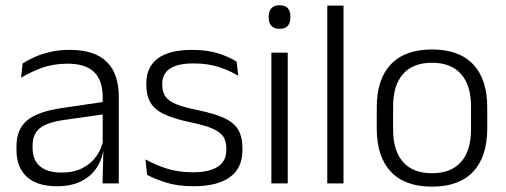

<svg xmlns="http://www.w3.org/2000/svg" viewBox="-20 -684 1888 716"><path d="M423 0H362.5L365.5 -121.5L363 -131V-288.5V-321Q363 -384 331.2 -415.2Q299.5 -446.5 231.5 -446.5Q178.5 -446.5 135 -430.5Q91.5 -414.5 58.5 -394L64.5 -447.5Q82.5 -459 108 -470.8Q133.5 -482.5 166.8 -490.2Q200 -498 240 -498Q289 -498 323.8 -486Q358.5 -474 380.5 -451Q402.5 -428 412.8 -395.5Q423 -363 423 -322.5ZM191.5 10.5Q119 10.5 80.2 -24.5Q41.5 -59.5 41.5 -125V-138Q41.5 -202.5 81.2 -235.2Q121 -268 210 -281L373 -305L376 -259L217.5 -236.5Q155.5 -227.5 128.5 -205.8Q101.5 -184 101.5 -141.5V-132.5Q101.5 -87.5 129 -64Q156.5 -40.5 209.5 -40.5Q255 -40.5 287.2 -57Q319.5 -73.5 339.2 -101.2Q359 -129 365.5 -163.5L377.5 -120.5H365Q359 -86 338.8 -56Q318.5 -26 282.2 -7.8Q246 10.5 191.5 10.5Z M702 10.5Q643 10.5 600 -3Q557 -16.5 528.5 -32L522.5 -89.5Q558.5 -69.5 601.5 -55.5Q644.5 -41.5 699.5 -41.5Q760 -41.5 792 -62.2Q824 -83 824 -124V-131Q824 -157.5 812.5 -174.8Q801 -192 771.5 -204.8Q742 -217.5 688 -228.5Q626.5 -241.5 591 -258.8Q555.5 -276 540.5 -302.5Q525.5 -329 525.5 -368V-373Q525.5 -433.5 568.2 -465.8Q611 -498 696.5 -498Q753.5 -498 795 -484.5Q836.5 -471 862.5 -454L868.5 -401.5Q836.5 -421 795.5 -434.2Q754.5 -447.5 701.5 -447.5Q661 -447.5 635.2 -438.5Q609.5 -429.5 597.2 -412.5Q585 -395.5 585 -372.5V-368Q585 -342 596.5 -324.8Q608 -307.5 637 -295.5Q666 -283.5 717 -273.5Q780 -260.5 816.5 -243.5Q853 -226.5 868.5 -200Q884 -173.5 884 -132.5V-123.5Q884 -57.5 837.5 -23.5Q791 10.5 702 10.5Z M1053 0H992V-487.5H1053ZM1022.5 -576.5Q1002.5 -576.5 992.2 -587.5Q982 -598.5 982 -619V-622.5Q982 -642.5 992.2 -653.5Q1002.5 -664.5 1022.5 -664.5Q1043 -664.5 1053 -653.5Q1063 -642.5 1063 -622.5V-619Q1063 -598.5 1053 -587.5Q1043 -576.5 1022.5 -576.5Z M1261 0H1200.5V-663H1261Z M1591 12Q1490 12 1437.5 -43.8Q1385 -99.5 1385 -204.5V-284Q1385 -388.5 1437.5 -444Q1490 -499.5 1591 -499.5Q1692 -499.5 1744.5 -444Q1797 -388.5 1797 -284V-204.5Q1797 -99.5 1744.5 -43.8Q1692 12 1591 12ZM1591 -38Q1662 -38 1699.2 -80Q1736.5 -122 1736.5 -201V-287.5Q1736.5 -366 1699.2 -408Q1662 -450 1591 -450Q1520 -450 1483 -408Q1446 -366 1446 -287.5V-201Q1446 -122 1483 -80Q1520 -38 1591 -38Z"/></svg>

Font: Anek Kannada Medium Light
Style: Regular
Weight: 300
Version: Version 1.003